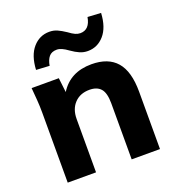

<svg xmlns="http://www.w3.org/2000/svg" viewBox="-135 -854 882 962"><g transform="rotate(-20 306.5 -373.0)"><path d="M62 0V-375Q62 -407 59.5 -440.5Q57 -474 54 -507H199L208 -430Q262 -517 376 -517Q465 -517 509.5 -465.5Q554 -414 554 -306V0H403V-299Q403 -354 383 -377Q363 -400 323 -400Q273 -400 243 -368.5Q213 -337 213 -284V0ZM177 -581 106 -585Q110 -661 145.5 -701.5Q181 -742 233 -742Q256 -742 275 -733.5Q294 -725 318 -709Q338 -694 351.5 -688Q365 -682 378 -682Q428 -682 439 -746L510 -742Q506 -666 470.5 -625.5Q435 -585 383 -585Q361 -585 341 -593.5Q321 -602 297 -619Q262 -645 238 -645Q210 -645 196 -628Q182 -611 177 -581Z"/></g></svg>

Font: Mulish ExtraBold
Style: Regular
Weight: 800
Designer: Vernon Adams
Foundry: Vernon Adams
Version: Version 3.603; ttfautohint (v1.8.3)